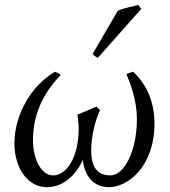

<svg xmlns="http://www.w3.org/2000/svg" viewBox="-20 -758 708 798"><path d="M622 -245C622 -326 595 -403 533 -460C517 -454 512 -455 506 -449C523 -408 549 -339 549 -264C549 -125 494 -29 439 -29C391 -29 359 -56 359 -133C359 -195 377 -256 391 -290L396 -300L381 -315L344 -299C330 -293 316 -287 302 -282L304 -262C306 -251 307 -237 307 -224C307 -101 255 -29 201 -29C150 -29 117 -99 117 -175C117 -301 176 -388 232 -446C222 -456 211 -457 209 -460C113 -405 40 -285 40 -162C40 -61 94 20 175 20C264 20 313 -65 324 -94C332 -26 368 20 433 20C509 20 622 -63 622 -245ZM387 -518 567 -721 554 -738C549 -736 542 -734 535 -732C516 -730 477 -717 470 -714L365 -534C374 -524 378 -522 387 -518Z"/></svg>

Font: Temporarium
Style: Italic
Weight: 400
Italic angle: -7°
Version: Version 1.1